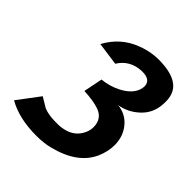

<svg xmlns="http://www.w3.org/2000/svg" viewBox="-183 -764 903 903"><g transform="rotate(45 268.0 -312.5)"><path d="M519 -511Q516 -448 473 -407Q429 -365 372 -356Q426 -351 460 -310Q494 -269 494 -211Q494 -168 474 -123Q430 -27 290 8Q251 18 202 18Q87 18 10 -26L92 -135Q136 -108 142 -105Q170 -93 213 -92Q327 -86 358 -168Q364 -184 364 -201Q364 -257 313 -275Q277 -288 213 -291L232 -386Q280 -390 325 -413Q385 -444 396 -491Q398 -501 398 -505Q398 -551 335 -548Q262 -544 225 -484L110 -500Q157 -587 246 -621Q311 -647 380 -642Q446 -638 480 -613Q524 -582 519 -511Z"/></g></svg>

Font: GFS Neohellenic Rg
Style: Bold Italic
Weight: 700
Italic angle: -12°
Designer: Designed by Takis Katsoulidis and George D. Matthiopoulos.
Foundry: Designed by Takis Katsoulidis and George D. Matthiopoulos.
Version: Version 1.0